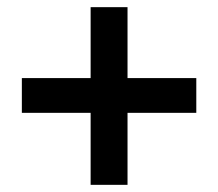

<svg xmlns="http://www.w3.org/2000/svg" viewBox="-20 -586 609 536"><path d="M233 -70V-566H336V-70ZM528 -271H41V-368H528Z"/></svg>

Font: Source Serif 4 ExtraBold
Style: Regular
Weight: 800
Designer: Frank Grießhammer
Foundry: Adobe Systems Incorporated
Version: Version 4.004;hotconv 1.0.116;makeotfexe 2.5.65601